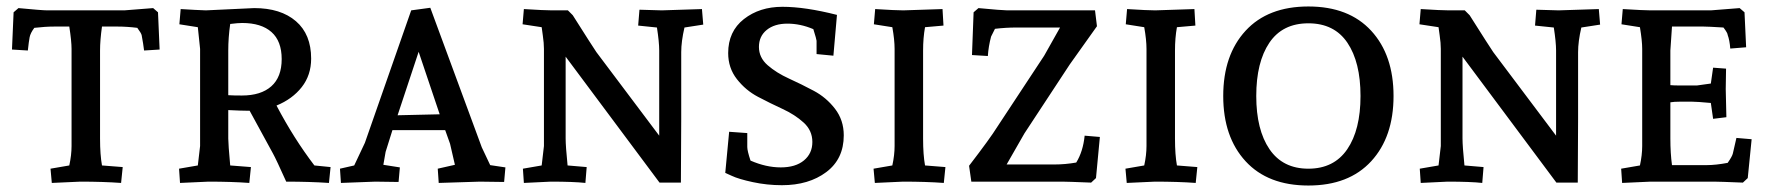

<svg xmlns="http://www.w3.org/2000/svg" viewBox="-20 -561 5468 593"><path d="M342 -479H295Q289 -437 289 -405V-133Q289 -83 295 -50L359 -45L354 4Q298 0 228 0L140 4L136 -40L194 -50Q201 -82 201 -110V-410Q201 -434 194 -479H149Q120 -479 86 -475Q74 -459 71.5 -446Q69 -433 66 -405L17 -408L22 -523L37 -536Q110 -529 126 -529H364L453 -536L468 -523L473 -408L425 -405Q425 -407 422 -426.5Q419 -446 417.5 -452.5Q416 -459 404 -475Q372 -479 342 -479Z M616 -529 765 -536Q847 -536 894 -495.5Q941 -455 941 -380Q941 -329 912 -292Q883 -255 834 -235Q887 -134 951 -50L1001 -45L996 4Q935 0 864 0Q833 -69 823 -87L751 -219H743Q725 -219 685 -221V-133Q685 -116 691 -50L755 -45L750 4Q695 0 624 0L536 4L533 -40L591 -50L598 -110V-410L591 -477L534 -486L538 -533Q586 -530 616 -529ZM728 -490Q715 -490 691 -487Q685 -445 685 -405V-267Q701 -266 727 -266Q786 -266 818 -294.5Q850 -323 850 -378.5Q850 -434 818.5 -462Q787 -490 728 -490Z M1541 -44 1537 1Q1488 0 1462 0L1335 4L1332 -40L1385 -52L1370 -117L1355 -159H1192L1171 -92L1164 -52L1215 -44L1211 1Q1167 0 1139 0L1033 4L1030 -40L1074 -50L1107 -120L1250 -529L1309 -537L1468 -106L1494 -51ZM1273 -401 1208 -205 1338 -208Z M1653 -50 1660 -110V-410Q1660 -428 1656.5 -451.5Q1653 -475 1653 -477L1594 -486L1598 -533Q1662 -529 1685 -529H1734L1749 -514Q1811 -416 1822 -400L2016 -142V-405Q2016 -431 2009 -476L1951 -482L1955 -531L2024 -529L2148 -533L2152 -485L2094 -476Q2084 -433 2084 -400V-193L2083 3H2017L1727 -386V-133Q1727 -110 1733 -50L1792 -45L1788 4Q1751 0 1681 0L1598 4L1595 -40Z M2288 -107Q2288 -95 2298 -65Q2346 -44 2391.5 -44Q2437 -44 2463 -65.5Q2489 -87 2489 -122.5Q2489 -158 2462 -182.5Q2435 -207 2397 -224.5Q2359 -242 2321 -262Q2283 -282 2256 -316.5Q2229 -351 2229 -397Q2229 -464 2277.5 -502Q2326 -540 2396.5 -540Q2467 -540 2565 -515L2554 -389L2502 -394V-435Q2502 -439 2492 -471Q2452 -488 2412 -488Q2372 -488 2348 -468.5Q2324 -449 2324 -416Q2324 -383 2351 -359.5Q2378 -336 2416.5 -318.5Q2455 -301 2493.5 -280.5Q2532 -260 2559 -225Q2586 -190 2586 -143Q2586 -70 2532 -29.5Q2478 11 2395 11Q2349 11 2305 1.5Q2261 -8 2240 -18L2220 -27L2232 -154L2288 -150Z M2831 -405V-133Q2831 -83 2837 -50L2900 -45L2895 4Q2840 0 2769 0L2682 4L2678 -40L2736 -50Q2743 -82 2743 -110V-410Q2743 -438 2736 -477L2679 -486L2683 -533Q2747 -529 2770 -529L2891 -533L2894 -482L2837 -477Q2831 -444 2831 -405Z M3119 -476Q3087 -476 3053 -472L3041 -448Q3033 -418 3031 -388L2982 -391L2987 -523L3002 -536Q3076 -529 3091 -529H3362L3368 -480L3284 -362L3144 -149L3089 -53H3236Q3270 -53 3304 -59Q3325 -93 3330 -142L3377 -138L3365 -11L3350 3Q3276 0 3261 0H2980L2973 -49Q3039 -135 3060 -169L3205 -389L3254 -476Z M3609 -405V-133Q3609 -83 3615 -50L3678 -45L3673 4Q3618 0 3547 0L3460 4L3456 -40L3514 -50Q3521 -82 3521 -110V-410Q3521 -438 3514 -477L3457 -486L3461 -533Q3525 -529 3548 -529L3669 -533L3672 -482L3615 -477Q3609 -444 3609 -405Z M4021 -541Q4146 -541 4215 -466Q4284 -391 4284 -264.5Q4284 -138 4215 -63Q4146 12 4021 12Q3896 12 3827 -63Q3758 -138 3758 -264.5Q3758 -391 3827 -466Q3896 -541 4021 -541ZM4021 -489Q3941 -489 3900.5 -429Q3860 -369 3860 -264.5Q3860 -160 3901 -100Q3942 -40 4021 -40Q4100 -40 4141 -100Q4182 -160 4182 -264.5Q4182 -369 4141.5 -429Q4101 -489 4021 -489Z M4423 -50 4430 -110V-410Q4430 -428 4426.5 -451.5Q4423 -475 4423 -477L4364 -486L4368 -533Q4432 -529 4455 -529H4504L4519 -514Q4581 -416 4592 -400L4786 -142V-405Q4786 -431 4779 -476L4721 -482L4725 -531L4794 -529L4918 -533L4922 -485L4864 -476Q4854 -433 4854 -400V-193L4853 3H4787L4497 -386V-133Q4497 -110 4503 -50L4562 -45L4558 4Q4521 0 4451 0L4368 4L4365 -40Z M5144 -479 5139 -405V-298Q5151 -297 5168 -297H5221L5264 -303L5271 -352L5311 -349Q5310 -301 5310 -286L5312 -199L5271 -194L5264 -243Q5221 -247 5205 -247H5170Q5150 -247 5139 -245V-133Q5139 -88 5144 -51H5251Q5279 -51 5316 -58Q5330 -78 5332 -87Q5342 -129 5343 -135L5390 -131L5378 -11L5363 3Q5290 0 5274 0H5078L4990 4L4987 -40L5045 -50Q5052 -82 5052 -110V-410Q5052 -435 5045 -477L4988 -486L4992 -533Q5058 -529 5078 -529H5264L5353 -536L5368 -523L5373 -415L5324 -411Q5322 -437 5316 -453Q5316 -459 5303 -476Q5255 -479 5241 -479Z"/></svg>

Font: Andada SC
Style: Regular
Weight: 400
Designer: Carolina Giovagnoli
Foundry: Carolina Giovagnoli
Version: Version 1.003